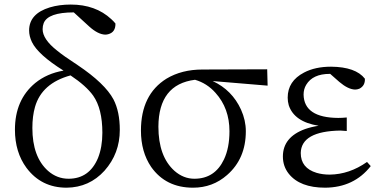

<svg xmlns="http://www.w3.org/2000/svg" viewBox="-20 -827 1694 860"><path d="M287.1 -26.4Q379.9 -26.4 418.9 -119.1Q438.5 -168 438.5 -232.4Q438.5 -339.8 397.5 -398.4Q366.2 -442.4 295.9 -489.3Q167 -454.1 136.7 -347.7Q125 -306.6 125 -253.9Q125 -124 195.3 -61.5Q235.4 -26.4 287.1 -26.4ZM379.9 -708 310.5 -771.5Q195.3 -771.5 175.8 -723.6Q170.9 -710.9 170.9 -696.3Q170.9 -651.4 235.4 -600.6Q263.7 -577.1 328.1 -535.2Q450.2 -453.1 488.3 -381.8Q516.6 -327.1 516.6 -245.1Q516.6 -139.6 448.2 -62.5Q379.9 12.7 278.3 13.7Q165 13.7 98.6 -75.2Q46.9 -145.5 46.9 -246.1Q46.9 -379.9 137.7 -455.1Q190.4 -498 264.6 -510.7Q150.4 -582 123 -638.7Q110.4 -665 110.4 -690.4Q110.4 -765.6 203.1 -793.9Q245.1 -806.6 296.9 -806.6Q408.2 -806.6 478.5 -741.2Q489.3 -731.4 497.1 -721.7Q498 -682.6 464.8 -673.8Q458 -671.9 451.2 -671.9Q418.9 -672.9 379.9 -708Z M850.6 -26.4Q942.4 -26.4 983.4 -113.3Q1007.8 -165 1007.8 -239.3Q1007.8 -341.8 945.3 -411.1Q907.2 -454.1 853.5 -469.7Q690.4 -449.2 689.5 -259.8Q689.5 -126 761.7 -61.5Q801.8 -26.4 850.6 -26.4ZM1178.7 -443.4 932.6 -463.9Q1019.5 -423.8 1059.6 -335.9Q1081.1 -288.1 1081.1 -239.3Q1081.1 -116.2 997.1 -43Q932.6 13.7 844.7 13.7Q722.7 13.7 657.2 -79.1Q611.3 -146.5 611.3 -242.2Q611.3 -403.3 725.6 -474.6Q793.9 -515.6 886.7 -515.6L1176.8 -516.6Z M1624 -101.6 1640.6 -83Q1565.4 12.7 1436.5 13.7Q1323.2 13.7 1273.4 -48.8Q1247.1 -82 1247.1 -126Q1247.1 -212.9 1346.7 -249Q1375 -258.8 1407.2 -263.7Q1297.9 -281.2 1273.4 -355.5Q1268.6 -372.1 1268.6 -389.6Q1268.6 -463.9 1341.8 -502Q1391.6 -528.3 1462.9 -528.3Q1573.2 -527.3 1614.3 -474.6Q1616.2 -443.4 1589.8 -429.7Q1580.1 -425.8 1570.3 -425.8Q1539.1 -426.8 1500 -460L1459 -496.1H1457Q1380.9 -496.1 1351.6 -447.3Q1339.8 -427.7 1339.8 -403.3Q1341.8 -299.8 1495.1 -298.8Q1511.7 -298.8 1533.2 -300.8V-240.2Q1509.8 -242.2 1504.9 -242.2Q1329.1 -239.3 1327.1 -141.6Q1327.1 -74.2 1398.4 -52.7Q1424.8 -44.9 1457 -44.9Q1544.9 -45.9 1624 -101.6Z"/></svg>

Font: GenYoMin JP Regular
Style: Regular
Weight: 400
Version: Version 1.001;PS 1;hotconv 16.6.51;makeotf.lib2.5.65220 DEVE